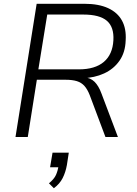

<svg xmlns="http://www.w3.org/2000/svg" viewBox="-20 -725 726 1016"><path d="M62 0 174 -705H426Q502 -705 552 -682Q602 -659 625.5 -616Q649 -573 645 -511Q643 -448 612.5 -404Q582 -360 531 -336.5Q480 -313 415 -311V-317L424 -316Q458 -314 480 -292.5Q502 -271 517 -230L604 0H538L455 -221Q443 -252 427 -270Q411 -288 387 -295.5Q363 -303 326 -303H175L127 0ZM183 -358H397Q483 -358 529.5 -397.5Q576 -437 580 -512Q584 -582 545.5 -615Q507 -648 421 -648H230ZM265 271 239 245Q266 223 276 201Q286 179 290 151L304 160H245L258 83H344L334 148Q327 187 311.5 217.5Q296 248 265 271Z"/></svg>

Font: Nunito Sans 10pt Light
Style: Italic
Weight: 300
Italic angle: -9°
Designer: Vernon Adams
Foundry: Vernon Adams
Version: Version 3.101;gftools[0.9.27]